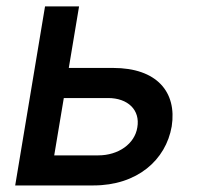

<svg xmlns="http://www.w3.org/2000/svg" viewBox="-20 -565 606 585"><path d="M324.6 -358H189.6L220.9 -545.5H117.2L26.3 0H264.6C398.1 0 485.4 -77.4 503.2 -180C519.5 -284.8 457.7 -358 324.6 -358ZM145.2 -91.6 174.4 -266.3H309.3C369.7 -266.3 407.7 -229.8 398.4 -176.8C390.6 -126.8 340.9 -91.6 279.5 -91.6Z"/></svg>

Font: Magic Ui Pro Medium
Style: Italic
Weight: 500
Italic angle: -9.39999°
Designer: Stefan Endress, Andreas Faust
Version: Version 1.000;FEAKit 1.0